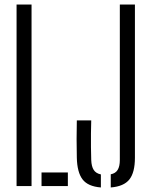

<svg xmlns="http://www.w3.org/2000/svg" viewBox="-20 -820 658 846"><path d="M53 0V-800H119V0ZM163 0V-60H279V0ZM424.5 6Q367.5 1.5 343.8 -29.5Q320 -60.5 318.5 -125Q317.5 -167.5 317.5 -207.2Q317.5 -247 318.5 -289.5H382Q381 -262 380.8 -232Q380.5 -202 380.8 -172.2Q381 -142.5 382 -115Q383 -87 392.8 -71.5Q402.5 -56 424.5 -51.5ZM468 6V-52Q489 -56 498.5 -71.5Q508 -87 508 -115V-800H574.5V-125Q574.5 -60 550 -29.2Q525.5 1.5 468 6Z"/></svg>

Font: Big Shoulders Stencil Display Thin
Style: Regular
Weight: 400
Version: Version 2.001